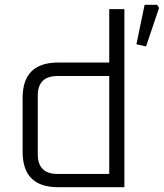

<svg xmlns="http://www.w3.org/2000/svg" viewBox="-20 -778 681 798"><path d="M74 -147V-371Q74 -518 221 -518H434V-740H497V0H221Q74 0 74 -147ZM137 -137Q137 -55 219 -55H434V-462H219Q137 -462 137 -381ZM547 -594 581 -758H633L641 -745L587 -585Z"/></svg>

Font: Oxanium ExtraLight Light
Style: Regular
Weight: 300
Version: Version 2.000